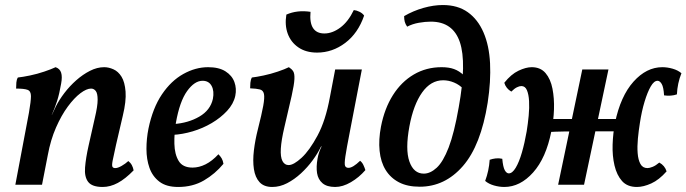

<svg xmlns="http://www.w3.org/2000/svg" viewBox="-20 -734 2728 763"><path d="M41 0 95 -286Q103 -332 103 -352Q103 -372 89.5 -377Q76 -382 44 -382Q44 -394 45 -406Q46 -418 51 -426Q70 -428 99 -434Q128 -440 156 -449.5Q184 -459 201 -467Q218 -461 223 -445Q228 -429 223 -402Q216 -361 207 -333Q198 -305 186 -278L170 -118L147 0ZM394 -467Q412 -467 431 -458.5Q450 -450 463 -429Q476 -408 479 -370Q482 -332 468 -274L441 -158Q431 -114 427.5 -95Q424 -76 427 -71Q430 -66 438 -66Q448 -66 463 -74.5Q478 -83 490 -94Q499 -87 504 -77.5Q509 -68 511 -57Q478 -23 448 -7Q418 9 388 9Q346 9 330.5 -11Q315 -31 318 -68.5Q321 -106 332 -155L357 -266Q368 -312 368 -337.5Q368 -363 360.5 -372.5Q353 -382 342 -382Q324 -382 299.5 -363.5Q275 -345 249.5 -310.5Q224 -276 202.5 -227Q181 -178 170 -118L163 -228L202 -311Q215 -337 236 -364.5Q257 -392 283 -415Q309 -438 337.5 -452.5Q366 -467 394 -467Z M688 9Q641 9 613.5 -12Q586 -33 574 -67Q562 -101 562 -142Q562 -183 570 -223Q587 -305 623.5 -359Q660 -413 708.5 -440Q757 -467 807 -467Q850 -467 876 -450.5Q902 -434 911.5 -408Q921 -382 915 -353Q908 -321 882.5 -293.5Q857 -266 821.5 -245Q786 -224 745.5 -212Q705 -200 667 -198L670 -241Q728 -245 772 -270.5Q816 -296 826 -341Q832 -372 821 -392.5Q810 -413 785 -413Q753 -413 723.5 -372Q694 -331 679 -246Q672 -204 673 -162.5Q674 -121 690 -94.5Q706 -68 745 -68Q771 -68 797 -81Q823 -94 848 -121Q856 -113 861 -104.5Q866 -96 868 -83Q835 -43 790.5 -17Q746 9 688 9Z M1062 9Q1029 9 1011.5 -10Q994 -29 989 -62Q984 -95 989 -136.5Q994 -178 1005 -221Q1020 -280 1026 -313Q1032 -346 1029 -360.5Q1026 -375 1013 -378.5Q1000 -382 974 -383Q974 -393 975 -405Q976 -417 981 -426Q999 -428 1027.5 -434Q1056 -440 1084 -449.5Q1112 -459 1128 -467Q1139 -460 1145 -451Q1151 -442 1150 -420Q1149 -398 1139 -353Q1129 -308 1110 -228Q1098 -177 1096 -143.5Q1094 -110 1102.5 -94Q1111 -78 1127 -78Q1147 -78 1178.5 -107Q1210 -136 1242 -195.5Q1274 -255 1291 -348L1312 -458H1418L1370 -209Q1357 -143 1352.5 -112.5Q1348 -82 1351.5 -74.5Q1355 -67 1365 -67Q1382 -67 1411 -95Q1419 -89 1424 -78.5Q1429 -68 1432 -58Q1407 -29 1374.5 -10Q1342 9 1312 9Q1279 9 1261.5 -6Q1244 -21 1240 -46Q1236 -71 1242 -104Q1244 -116 1248 -128Q1252 -140 1258 -152H1256Q1243 -125 1222.5 -97Q1202 -69 1176 -45Q1150 -21 1121 -6Q1092 9 1062 9ZM1240 -525Q1196 -525 1166 -545.5Q1136 -566 1123.5 -600Q1111 -634 1118 -676Q1161 -695 1214 -687Q1210 -644 1224 -622.5Q1238 -601 1269 -601Q1301 -601 1332.5 -624.5Q1364 -648 1386 -694Q1397 -693 1409 -687Q1421 -681 1427 -672Q1403 -602 1352 -563.5Q1301 -525 1240 -525Z M1648 8Q1599 8 1565.5 -9.5Q1532 -27 1512.5 -58.5Q1493 -90 1488.5 -134.5Q1484 -179 1494 -231Q1508 -303 1541.5 -356Q1575 -409 1624.5 -438Q1674 -467 1735 -467Q1764 -467 1784.5 -459.5Q1805 -452 1823 -435L1822 -380Q1806 -397 1784.5 -406Q1763 -415 1741 -415Q1692 -415 1657.5 -366.5Q1623 -318 1607 -232Q1590 -140 1607 -92Q1624 -44 1664 -44Q1690 -44 1715.5 -67.5Q1741 -91 1763 -148Q1785 -205 1803 -308Q1835 -485 1807.5 -566.5Q1780 -648 1692 -648Q1670 -648 1644.5 -643.5Q1619 -639 1598 -628Q1591 -638 1588.5 -647.5Q1586 -657 1586 -670Q1622 -691 1662.5 -702.5Q1703 -714 1740 -714Q1799 -714 1839 -685.5Q1879 -657 1901.5 -605Q1924 -553 1927.5 -482Q1931 -411 1918 -326Q1891 -156 1819.5 -74Q1748 8 1648 8Z M2511 9Q2473 9 2452 -14.5Q2431 -38 2422 -76.5Q2413 -115 2414.5 -159.5Q2416 -204 2424 -246Q2446 -352 2497.5 -409.5Q2549 -467 2612 -467Q2632 -467 2653 -461Q2674 -455 2688 -443Q2672 -403 2670 -359Q2659 -355 2645.5 -354Q2632 -353 2619 -355Q2617 -388 2609.5 -400.5Q2602 -413 2593 -413Q2579 -413 2566 -390.5Q2553 -368 2541.5 -330Q2530 -292 2523 -246Q2518 -215 2515 -183.5Q2512 -152 2514 -125.5Q2516 -99 2525 -82.5Q2534 -66 2553 -66Q2561 -66 2573.5 -71Q2586 -76 2600 -88Q2622 -76 2629 -53Q2599 -19 2568 -5Q2537 9 2511 9ZM1984 9Q1964 9 1943 3Q1922 -3 1908 -15Q1923 -55 1926 -99Q1937 -103 1950 -104.5Q1963 -106 1976 -103Q1979 -70 1986 -57.5Q1993 -45 2002 -45Q2016 -45 2029.5 -67.5Q2043 -90 2054 -128Q2065 -166 2073 -212Q2078 -243 2081 -274.5Q2084 -306 2082.5 -332.5Q2081 -359 2074 -375.5Q2067 -392 2052 -392Q2044 -392 2034 -387Q2024 -382 2012 -370Q1991 -382 1984 -405Q2011 -439 2040.5 -453Q2070 -467 2093 -467Q2128 -467 2148 -443.5Q2168 -420 2175.5 -381.5Q2183 -343 2181.5 -299Q2180 -255 2171 -212Q2150 -106 2098.5 -48.5Q2047 9 1984 9ZM2198 0 2294 -458H2398L2301 0ZM2155 -209 2167 -261H2449L2438 -212Q2362 -212 2310.5 -212Q2259 -212 2222.5 -211.5Q2186 -211 2155 -209Z"/></svg>

Font: Vollkorn Medium
Style: Italic
Weight: 500
Italic angle: -11°
Designer: Friedrich Althausen
Foundry: Friedrich Althausen
Version: Version 5.000